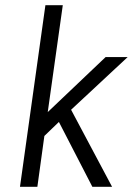

<svg xmlns="http://www.w3.org/2000/svg" viewBox="-20 -720 512 740"><path d="M155 -700H222L164 -288L387 -500H472L254 -297L412 0H336L207 -250L151 -196L124 0H57Z"/></svg>

Font: Gudea
Style: Italic
Weight: 400
Version: Version 1.002